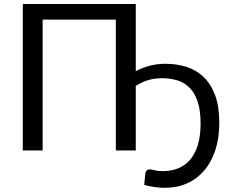

<svg xmlns="http://www.w3.org/2000/svg" viewBox="-20 -736 1124 939"><path d="M644 -388Q676.5 -405 712 -414.5Q747.5 -424 790 -424Q844 -424 891.8 -409Q939.5 -394 975.2 -360Q1011 -326 1031.8 -271Q1052.5 -216 1052.5 -135.5Q1052.5 -60.5 1033 -1.5Q1013.5 57.5 978.2 98.5Q943 139.5 894.2 161Q845.5 182.5 786.5 182.5Q738 182.5 685.5 168.5Q686.5 154 688 139.8Q689.5 125.5 691 111Q692 103 697.2 97.8Q702.5 92.5 713 92.5Q722 92.5 737 96.8Q752 101 777 101Q818 101 852 87Q886 73 910.2 44.5Q934.5 16 947.8 -28Q961 -72 961 -132Q961 -195 947.2 -237.2Q933.5 -279.5 908.5 -305.5Q883.5 -331.5 848.8 -342.5Q814 -353.5 772 -353.5Q748.5 -353.5 729.5 -350Q710.5 -346.5 695.2 -341.2Q680 -336 667.2 -329.2Q654.5 -322.5 644 -316V0H546.5V-640H188.5V0H91.5V-716.5H644Z"/></svg>

Font: Lato-Regular
Style: Regular
Weight: 400
Designer: Lukasz Dziedzic with Adam Twardoch and Botio Nikoltchev
Foundry: tyPoland Lukasz Dziedzic
Version: Version 2.015; 2015-08-06; http://www.latofonts.com/